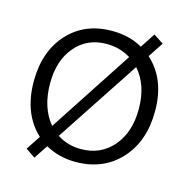

<svg xmlns="http://www.w3.org/2000/svg" viewBox="-113 -852 986 1002"><g transform="rotate(15 380.0 -350.5)"><path d="M160 41 109 6 160 -71Q54 -169 54 -344Q54 -505 144 -604Q234 -703 382 -703Q476 -703 547 -662L599 -742L653 -707L599 -625Q706 -529 706 -356Q706 -193 614 -93Q522 7 372 7Q283 7 210 -34ZM139 -356Q139 -224 207 -143L502 -594Q444 -630 372 -630Q267 -630 203 -554.5Q139 -479 139 -356ZM382 -65Q489 -65 555 -142Q621 -219 621 -344Q621 -475 551 -553L254 -102Q310 -65 382 -65Z"/></g></svg>

Font: Cantarell
Style: Regular
Weight: 400
Designer: Dave Crossland, Nikolaus Waxweiler, Florian Fecher, Jacques Le Bailly, Eben Sorkin, Alexei Vanyashin, Alexios Zavras, Em
Version: Version 0.303